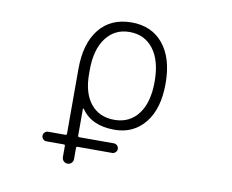

<svg xmlns="http://www.w3.org/2000/svg" viewBox="-81 -660 1162 961"><g transform="rotate(10 500.0 -180.0)"><path d="M511.7 -506.8Q436.5 -506.8 392.1 -447.8Q347.7 -388.7 347.7 -285.2V-265.6Q347.7 -168 391.1 -114.3Q434.6 -60.5 511.7 -60.5Q588.9 -60.5 633.3 -119.1Q677.7 -177.7 677.7 -283.7Q677.7 -389.6 633.3 -448.2Q588.9 -506.8 511.7 -506.8ZM196.3 104.5Q186.5 104.5 179.2 97.2Q171.9 89.8 171.9 80.1Q171.9 70.3 179.2 63Q186.5 55.7 196.3 55.7H284.2Q291 55.7 291 48.8V-280.3Q291 -410.2 349.6 -482.9Q408.2 -555.7 513.7 -555.7Q616.2 -555.7 674.8 -483.9Q733.4 -412.1 733.4 -283.2Q733.4 -155.3 675.3 -83.5Q617.2 -11.7 520.5 -11.7Q403.3 -11.7 351.6 -88.9Q350.6 -89.8 349.1 -89.4Q347.7 -88.9 347.7 -87.9V48.8Q347.7 55.7 354.5 55.7H530.3Q540 55.7 547.4 63Q554.7 70.3 554.7 80.1Q554.7 89.8 547.4 97.2Q540 104.5 530.3 104.5H354.5Q347.7 104.5 347.7 111.3V168Q347.7 179.7 339.4 188Q331.1 196.3 319.3 196.3Q307.6 196.3 299.3 188Q291 179.7 291 168V111.3Q291 104.5 284.2 104.5Z"/></g></svg>

Font: Rounded-X Mgen+ 2m light
Style: Regular
Weight: 200
Designer: [Source Han Sans]
Ryoko NISHIZUKA  (kana & ideographs); Paul D. Hunt (Latin, Greek & Cyrillic); Wenlong ZHANG  (bopomofo
Version: Version 1.059.20150602